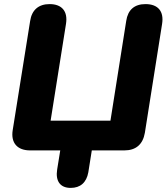

<svg xmlns="http://www.w3.org/2000/svg" viewBox="-20 -734 817 937"><path d="M325 183C372 183 402 157 411 107L428 0H587C642 0 677 -28 687 -86L771 -617C781 -679 751 -714 690 -714C636 -714 604 -686 596 -632L519 -145H227L302 -617C312 -679 282 -714 222 -714C169 -714 135 -686 127 -631L42 -99C32 -36 65 0 127 0H274L259 93C250 149 273 183 325 183Z"/></svg>

Font: SN Pro Heavy
Style: Italic
Weight: 800
Italic angle: -9°
Designer: Tobias Whetton
Foundry: Supernotes
Version: Version 1.001;Glyphs 3.2 (3249)